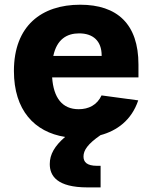

<svg xmlns="http://www.w3.org/2000/svg" viewBox="-20 -573 660 814"><path d="M39 -272C39 -106 126 -13 256 7.5C211.5 46 191 81.5 191 122.5C191 172.5 221.5 221.5 351.5 221.5H406.5V130H392C347.5 130 334 113.5 334 90.5C334 64.5 351.5 37.5 406 0C475 -18.5 537.5 -62.5 566 -147.5L410.5 -168.5C391.5 -127.5 355.5 -110 313.5 -110C244 -110 207 -158 201 -245H567V-299.5C567 -471 477 -553 320 -553C156.5 -553 39 -464 39 -272ZM206 -336C221 -406.5 263.5 -431.5 315.5 -431.5C374 -431.5 411 -400 411 -337.5V-336Z"/></svg>

Font: Monaspace Neon ExtraBold
Style: Regular
Weight: 800
Designer: Riley Cran & the Lettermatic Team
Foundry: Lettermatic
Version: Version 1.200 (Monaspace Neon)